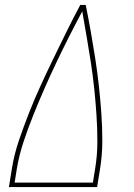

<svg xmlns="http://www.w3.org/2000/svg" viewBox="-20 -755 540 775"><path d="M16 0 28 -74Q37 -131 56 -187Q75 -243 97 -299Q119 -355 144 -409.5Q169 -464 195.5 -518.5Q222 -573 248.5 -627Q275 -681 304 -735H326Q337 -681 346.5 -627Q356 -573 364.5 -518.5Q373 -464 379 -409.5Q385 -355 389 -299Q393 -243 393 -187Q393 -131 384 -74L372 0ZM355 -18 364 -74Q373 -128 373 -182.5Q373 -237 369.5 -290Q366 -343 360.5 -396Q355 -449 347 -501.5Q339 -554 330 -605.5Q321 -657 312 -709Q284 -657 258 -605.5Q232 -554 207 -501.5Q182 -449 159 -396.5Q136 -344 114.5 -290.5Q93 -237 75 -182.5Q57 -128 48 -74L39 -18Z"/></svg>

Font: Iosevka Term Curly Thin
Style: Italic
Weight: 100
Italic angle: -9°
Designer: Belleve Invis
Foundry: Belleve Invis
Version: Version 32.3.0